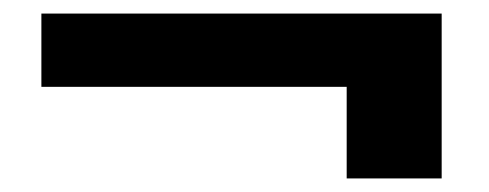

<svg xmlns="http://www.w3.org/2000/svg" viewBox="-20 -458 721 283"><path d="M631 -438V-195H491V-330H41V-438Z"/></svg>

Font: Fz Poppins SemBd
Style: Regular
Weight: 600
Designer: Ninad Kale (Devanagari), Jonny Pinhorn (Latin)
Foundry: Indian Type Foundry
Version: Vit hóa bi Vntype.Com & FontZin.Com